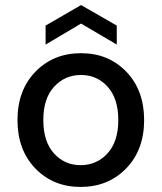

<svg xmlns="http://www.w3.org/2000/svg" viewBox="-20 -726 639 758"><path d="M298 12Q190 12 119.5 -61Q49 -134 49 -252Q49 -370 120 -443Q191 -516 300 -516Q408 -516 478.5 -443Q549 -370 549 -252Q549 -134 478 -61Q407 12 298 12ZM298 -74Q362 -74 404.5 -120.5Q447 -167 447 -252Q447 -337 405 -383.5Q363 -430 300 -430Q236 -430 193.5 -383.5Q151 -337 151 -252Q151 -167 193 -120.5Q235 -74 298 -74ZM160 -550V-625L300 -706L441 -625V-550L300 -633Z"/></svg>

Font: AWOL-DM Medium
Style: Regular
Weight: 500
Designer: Colophon Foundry, Jonny Pinhorn, Mikhail Sharanda
Foundry: Colophon Foundry
Version: Version 1.000;Glyphs 3.2.3 (3260)